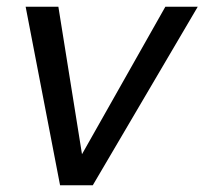

<svg xmlns="http://www.w3.org/2000/svg" viewBox="-20 -549 606 569"><path d="M566 -529 255 0H158L56 -529H153L223 -92L470 -529Z"/></svg>

Font: Gontserrat
Style: Italic
Weight: 400
Italic angle: -11.3°
Designer: Julieta Ulanovsky
Foundry: Julieta Ulanovsky
Version: Version 6.001